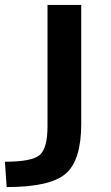

<svg xmlns="http://www.w3.org/2000/svg" viewBox="-51 -540 449 780"><path d="M142 -28V-520H279V-37Q279 112 215.5 166Q152 220 -24 220L-31 117Q78 117 110 90Q142 63 142 -28Z"/></svg>

Font: M PLUS 1p
Style: Bold
Weight: 700
Version: Version 1.062